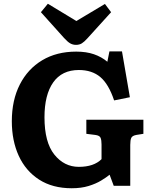

<svg xmlns="http://www.w3.org/2000/svg" viewBox="-20 -989 808 1023"><path d="M362 14Q260 14 188.5 -32Q117 -78 80 -158.5Q43 -239 43 -343Q43 -455 85.5 -538.5Q128 -622 205 -668Q282 -714 386 -714Q440 -714 480.5 -700Q521 -686 552 -660L563 -715H630L672 -471L588 -454Q559 -541 514.5 -578.5Q470 -616 400 -616Q310 -616 263.5 -550Q217 -484 217 -364Q217 -231 269.5 -165.5Q322 -100 400 -100Q480 -100 521 -141V-219Q521 -242 516 -254.5Q511 -267 488 -270L440 -276V-351H744V-276L706 -270Q685 -266 679.5 -254.5Q674 -243 674 -217V1H586L564 -58Q547 -44 519 -27Q491 -10 452 2Q413 14 362 14ZM385 -750Q368 -750 354 -758Q340 -766 321 -787L198 -924L235 -969L387 -877L539 -968L572 -924L446 -785Q429 -766 416 -758Q403 -750 385 -750Z"/></svg>

Font: Literata 12pt
Style: Bold
Weight: 700
Designer: Latin by Veronika Burian and Jose Scaglione. Greek by Irene Vlachou. Cyrillic by Vera Evstafieva.
Foundry: TypeTogether
Version: Version 3.002